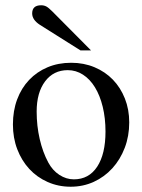

<svg xmlns="http://www.w3.org/2000/svg" viewBox="-20 -698 540 728"><path d="M250 -460Q298 -460 338.5 -443Q379 -426 408 -396Q437 -366 453.5 -324.5Q470 -283 470 -234Q470 -182 453 -137.5Q436 -93 406 -60Q376 -27 335.5 -8.5Q295 10 248 10Q201 10 160.5 -8Q120 -26 91 -57.5Q62 -89 45.5 -132Q29 -175 29 -226Q29 -278 45 -321Q61 -364 90.5 -395Q120 -426 160.5 -443Q201 -460 250 -460ZM237 -432Q183 -432 151 -389.5Q119 -347 119 -275Q119 -221 130.5 -171Q142 -121 163 -82Q179 -52 205 -35Q231 -18 260 -18Q317 -18 348.5 -66Q380 -114 380 -199Q380 -250 369.5 -293Q359 -336 340 -367Q321 -398 294.5 -415Q268 -432 237 -432ZM285 -507 131 -604Q102 -623 102 -647Q102 -678 136 -678Q147 -678 155.5 -673.5Q164 -669 178 -655L325 -507Z"/></svg>

Font: Klingon pIqaD Mandel
Style: Regular
Weight: 400
Width: 0
Designer: Mike Neff (qa'vaj)
Foundry: Mike Neff and Michael Everson
Version: Version 2.003